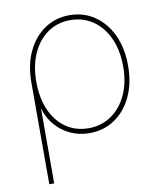

<svg xmlns="http://www.w3.org/2000/svg" viewBox="-83 -596 719 865"><g transform="rotate(-10 277.0 -163.0)"><path d="M72.3 204.1V-260.7Q72.3 -341.3 100.8 -401.9Q129.4 -462.4 179.4 -496.3Q229.5 -530.3 293 -530.3Q357.4 -530.3 407.5 -496.3Q457.5 -462.4 486.1 -401.9Q514.6 -341.3 514.6 -260.7Q514.6 -180.2 485.8 -119.4Q457 -58.6 406.7 -24.9Q356.4 8.8 291.5 8.8Q244.1 8.8 203.9 -10Q163.6 -28.8 135.5 -62Q107.4 -95.2 95.7 -136.7H94.7V204.1ZM291.5 -13.7Q349.6 -13.7 394.8 -44.4Q439.9 -75.2 466.1 -130.9Q492.2 -186.5 492.2 -260.7Q492.2 -335.4 466.6 -391.1Q440.9 -446.8 396 -477.3Q351.1 -507.8 293 -507.8Q233.9 -507.8 189.2 -476.3Q144.5 -444.8 119.6 -389.2Q94.7 -333.5 94.7 -260.7Q94.7 -186.5 119.1 -130.9Q143.6 -75.2 188 -44.4Q232.4 -13.7 291.5 -13.7Z"/></g></svg>

Font: Inter 28pt Thin
Style: Regular
Weight: 250
Designer: Rasmus Andersson
Foundry: rsms
Version: Version 4.001;git-66647c0bb